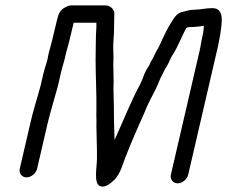

<svg xmlns="http://www.w3.org/2000/svg" viewBox="-20 -638 839 709"><path d="M158 -433C155 -410 146 -392 140 -365L130 -322C118 -277 102 -228 92 -183L53 -15C49 2 61 17 78 17C95 17 113 2 117 -15L156 -183C167 -229 182 -276 194 -321L204 -365C210 -392 217 -409 222 -434C226 -453 232 -469 236 -487L252 -554H336V-540C333 -498 334 -458 333 -417C333 -355 337 -292 336 -232C335 -209 337 -194 336 -172L338 -81V-52C338 -20 325 38 349 49C368 57 388 39 399 29C412 18 422 -1 428 -16C446 -68 471 -126 492 -174L512 -219C527 -257 540 -279 556 -311C564 -327 569 -344 577 -358C584 -372 590 -385 598 -397C605 -408 610 -426 618 -436C637 -465 651 -504 668 -535C672 -536 674 -538 680 -538C697 -538 717 -540 733 -543C732 -524 729 -509 724 -487C722 -475 720 -463 717 -450L611 7C607 24 619 39 636 39C653 39 671 24 675 7L781 -450C784 -463 787 -475 789 -488C792 -501 794 -513 795 -523C801 -563 806 -608 764 -608C739 -608 719 -602 694 -602C681 -602 667 -597 657 -595C633 -591 623 -572 611 -553C597 -531 582 -499 571 -474C566 -462 557 -450 551 -436C545 -421 536 -411 531 -397L520 -379C511 -363 507 -345 498 -328C464 -265 434 -189 403 -121L401 -188C401 -228 400 -271 399 -311C401 -348 397 -391 399 -429C399 -451 397 -468 399 -488C402 -521 401 -552 402 -583C405 -601 389 -618 370 -618H248C239 -619 229 -616 219 -610C201 -600 196 -587 190 -562L172 -487C168 -470 162 -452 158 -433Z"/></svg>

Font: Electronic
Style: SeBdIt
Weight: 600
Version: Version 1.011